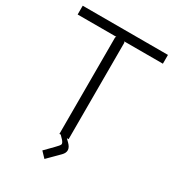

<svg xmlns="http://www.w3.org/2000/svg" viewBox="-232 -943 1154 1268"><g transform="rotate(30 345.0 -308.5)"><path d="M670 -810V-743H375L380 -736V0H367L388 21Q434 66 392 108L307 193L267 151L326 91Q353 64 356.5 54Q360 44 345 26L321 1V0H310V-736L315 -743H20V-810Z"/></g></svg>

Font: Sinkin Sans 300 Light
Style: Regular
Weight: 300
Designer: Keith Bates
Foundry: K-Type
Version: Sinkin Sans (version 1.0)  by Keith Bates   •   © 2014   www